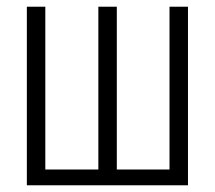

<svg xmlns="http://www.w3.org/2000/svg" viewBox="-20 -552 640 572"><path d="M60 0V-532H115V-47H273V-532H328V-47H485V-532H540V0Z"/></svg>

Font: Noto Sans Mono Light
Style: Regular
Weight: 300
Designer: Monotype Design Team
Foundry: Monotype Imaging Inc.
Version: Version 2.014; ttfautohint (v1.8.4.7-5d5b)